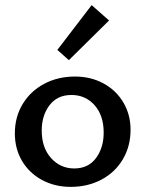

<svg xmlns="http://www.w3.org/2000/svg" viewBox="-20 -724 569 750"><path d="M38 -203Q38 -267 68.5 -317.5Q99 -368 152.5 -396.5Q206 -425 273 -425Q335 -425 384.5 -398Q434 -371 462 -323.5Q490 -276 490 -217Q490 -153 460 -102Q430 -51 376.5 -22.5Q323 6 256 6Q194 6 144 -21Q94 -48 66 -95.5Q38 -143 38 -203ZM385 -206Q385 -273 349.5 -313Q314 -353 259 -353Q204 -353 173.5 -313Q143 -273 143 -214Q143 -147 179.5 -106.5Q216 -66 270 -66Q325 -66 355 -106.5Q385 -147 385 -206ZM204 -529 338 -704 406 -644 249 -489Z"/></svg>

Font: Ysabeau Semibold
Style: Regular
Weight: 600
Designer: Christian Thalmann (Catharsis Fonts)
Version: Version 0.003